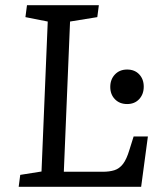

<svg xmlns="http://www.w3.org/2000/svg" viewBox="-20 -720 624 740"><path d="M58 -46 140 -59 164 -637 78 -654 84 -700H361L355 -654L250 -637L226 -58H376Q402 -58 421 -64Q440 -70 454 -88Q468 -106 479 -143L495 -194H550L524 0H52ZM405 -385Q405 -414 423 -433Q441 -452 470 -452Q499 -452 516.5 -433.5Q534 -415 534 -386Q534 -357 516.5 -338Q499 -319 470 -319Q441 -319 423 -337.5Q405 -356 405 -385Z"/></svg>

Font: Literata 12pt
Style: Italic
Weight: 400
Italic angle: -2°
Designer: Latin by Veronika Burian and Jose Scaglione. Greek by Irene Vlachou. Cyrillic by Vera Evstafieva
Foundry: TypeTogether
Version: Version 3.002